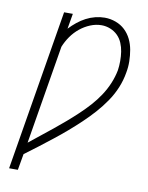

<svg xmlns="http://www.w3.org/2000/svg" viewBox="-84 -804 668 865"><g transform="rotate(10 250.0 -371.5)"><path d="M18 0 140 -735H180L168 -665Q184 -682 202 -696.5Q220 -711 240 -721.5Q260 -732 282 -737.5Q304 -743 325 -743Q351 -743 375.5 -734Q400 -725 418 -708Q436 -691 447 -668.5Q458 -646 462.5 -620.5Q467 -595 467.5 -568.5Q468 -542 463 -516Q457 -480 443 -446Q429 -412 407.5 -380.5Q386 -349 360.5 -320.5Q335 -292 307.5 -266Q280 -240 251 -215Q222 -190 192 -166.5Q162 -143 131.5 -119.5Q101 -96 71 -74L58 0ZM80 -128Q106 -149 132.5 -170Q159 -191 185 -212Q211 -233 236.5 -255Q262 -277 286.5 -300Q311 -323 333.5 -348Q356 -373 374.5 -401Q393 -429 405.5 -459Q418 -489 424 -520Q427 -541 427 -562.5Q427 -584 424 -604.5Q421 -625 413 -644Q405 -663 391 -677Q377 -691 357.5 -699Q338 -707 317 -707Q291 -707 265.5 -696.5Q240 -686 218.5 -668.5Q197 -651 181 -628Q165 -605 155 -580Z"/></g></svg>

Font: Iosevka Slab Extralight
Style: Italic
Weight: 200
Italic angle: -9°
Monospace: yes
Designer: Belleve Invis
Foundry: Belleve Invis
Version: Version 11.1.1; ttfautohint (v1.8.3)